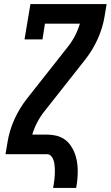

<svg xmlns="http://www.w3.org/2000/svg" viewBox="-20 -755 542 940"><path d="M240 165Q242 153 244 141.5Q246 130 247 118Q248 106 248.5 94.5Q249 83 248.5 71.5Q248 60 246.5 48.5Q245 37 241 26.5Q237 16 229.5 8Q222 0 210 0H7L17 -60Q26 -116 50.5 -170.5Q75 -225 112 -272L310 -523Q331 -549 346.5 -578.5Q362 -608 371 -639H200L188 -562H100L129 -735H502L492 -675Q483 -619 458.5 -564.5Q434 -510 397 -463L199 -212Q178 -186 162.5 -156.5Q147 -127 138 -96H210Q233 -96 254.5 -91Q276 -86 293.5 -74.5Q311 -63 323.5 -46Q336 -29 344 -9.5Q352 10 356 31.5Q360 53 360.5 75Q361 97 359 120Q357 143 353 165Z"/></svg>

Font: Iosevka Curly Slab Oblique
Style: Bold
Weight: 700
Italic angle: -9°
Monospace: yes
Designer: Belleve Invis
Foundry: Belleve Invis
Version: Version 11.1.0; ttfautohint (v1.8.3)